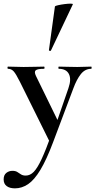

<svg xmlns="http://www.w3.org/2000/svg" viewBox="-59 -751 522 1052"><path d="M441 -386Q443 -386 443 -380Q443 -374 441 -374Q407 -374 384 -345Q361 -316 343 -267L232 28Q196 124 162.5 179.5Q129 235 95 258Q61 281 23 281Q-6 281 -22.5 268.5Q-39 256 -39 232Q-39 208 -24.5 196.5Q-10 185 9 185Q26 185 36 191.5Q46 198 56 204.5Q66 211 82 211Q106 211 126 190.5Q146 170 169 120.5Q192 71 223 -15L220 40L50 -303Q28 -347 15.5 -360.5Q3 -374 -15 -374Q-18 -374 -18 -380Q-18 -386 -15 -386Q5 -386 27.5 -385Q50 -384 70 -384Q106 -384 133 -385Q160 -386 182 -386Q185 -386 185 -380Q185 -374 182 -374Q147 -374 137 -366Q127 -358 138 -335L265 -75L229 -16L316 -268Q333 -317 318.5 -345.5Q304 -374 263 -374Q261 -374 261 -380Q261 -386 263 -386Q287 -386 308.5 -385Q330 -384 364 -384Q388 -384 403.5 -385Q419 -386 441 -386ZM220 -474Q219 -471 213.5 -472.5Q208 -474 209 -476L242 -716Q244 -719 259.5 -722.5Q275 -726 294.5 -728.5Q314 -731 328 -731Q342 -731 340 -727Z"/></svg>

Font: Cormorant Garamond Light
Style: Bold
Weight: 700
Version: Version 4.001